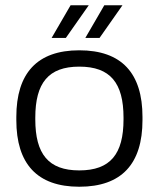

<svg xmlns="http://www.w3.org/2000/svg" viewBox="-20 -700 586 729"><path d="M42 -256V-244C42 -78 121 9 281 9C442 9 521 -78 521 -244V-256C521 -422 442 -509 281 -509C121 -509 42 -422 42 -256ZM114 -247V-253C114 -385 164 -447 281 -447C399 -447 449 -385 449 -253V-247C449 -115 399 -53 281 -53C164 -53 114 -115 114 -247ZM176 -556H230L317 -680H248ZM304 -556H358L445 -680H376Z"/></svg>

Font: LT Wave Text Light
Style: Regular
Weight: 300
Designer: Daniel Lyons
Version: Version 2.5 (Glyphs App)